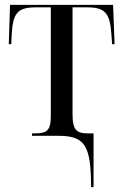

<svg xmlns="http://www.w3.org/2000/svg" viewBox="-20 -556 504 786"><path d="M352 164 353 210H363V-10H343C297 -10 277 -19 277 -87V-526H334C409 -526 430 -505 436 -416L439 -375H449L443 -536H21L16 -375H26L28 -416C33 -506 54 -526 130 -526H188V-81C188 -19 170 -10 121 -10H111V0H220C320 0 347 36 352 164Z"/></svg>

Font: Noto Serif Display Condensed
Style: Regular
Weight: 400
Width: 3
Designer: Monotype Design Team
Foundry: Monotype Imaging Inc.
Version: Version 2.009